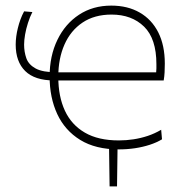

<svg xmlns="http://www.w3.org/2000/svg" viewBox="-20 -528 663 685"><path d="M173 -241Q104 -241 70 -274.5Q36 -308 36 -369Q36 -383 38 -398Q40 -413 43.8 -428.2Q47.5 -443.5 53 -458.5Q58.5 -473.5 66 -487.5L95.5 -485Q86.5 -467.5 79.8 -446.2Q73 -425 69.5 -404.8Q66 -384.5 66 -369Q66 -343 74 -320.2Q82 -297.5 107 -283.8Q132 -270 183 -270H203V-241ZM371 137Q370.5 100.5 370 64.2Q369.5 28 369 -8.5H399.5Q399 28 398.5 64.2Q398 100.5 397.5 137ZM404 5Q321 5 266.2 -28.8Q211.5 -62.5 184.2 -121.2Q157 -180 157 -255Q157 -328.5 184.8 -385.8Q212.5 -443 262 -475.5Q311.5 -508 377 -508Q435.5 -508 478.5 -483.2Q521.5 -458.5 544.8 -412.2Q568 -366 568 -301Q568 -284 567.2 -269.8Q566.5 -255.5 564 -241L537 -268Q538 -276.5 538 -284Q538 -291.5 538 -299Q538 -390 494 -433Q450 -476 378 -476Q317 -476 274.5 -447.5Q232 -419 210 -369Q188 -319 188 -255V-253Q188 -184 211.5 -133.2Q235 -82.5 282.8 -54.8Q330.5 -27 404 -27Q430.5 -27 456.5 -31Q482.5 -35 507.2 -43.2Q532 -51.5 555 -65L558 -31Q539 -19.5 514.5 -11.5Q490 -3.5 461.8 0.8Q433.5 5 404 5ZM173 -241V-270H542L564 -267V-241Z"/></svg>

Font: Commissioner Thin
Style: Regular
Weight: 100
Designer: Kostas Bartsokas
Foundry: Kostas Bartsokas
Version: Version 1.001;gftools[0.9.23]